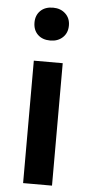

<svg xmlns="http://www.w3.org/2000/svg" viewBox="-56 -834 408 867"><g transform="rotate(5 148.0 -400.5)"><path d="M83 0V-555H214V0ZM149 -652Q113 -652 92 -672.5Q71 -693 71 -727Q71 -760 92 -780.5Q113 -801 149 -801Q183 -801 205 -780.5Q227 -760 227 -727Q227 -693 205 -672.5Q183 -652 149 -652Z"/></g></svg>

Font: Noto Sans SC Thin SemiBold
Style: Regular
Weight: 600
Version: Version 2.004-H2;hotconv 1.0.118;makeotfexe 2.5.65603